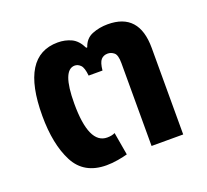

<svg xmlns="http://www.w3.org/2000/svg" viewBox="-90 -573 743 690"><g transform="rotate(-20 281.5 -227.5)"><path d="M208 10Q230 10 252.5 6Q275 2 289 -2L274 -89Q262 -83 244 -83Q174 -83 174 -238Q174 -366 222 -366Q234 -366 244 -356Q254 -346 257 -315H310Q313 -345 322.5 -355.5Q332 -366 348 -366Q361 -366 372 -357Q383 -348 383 -317V0H504V-331Q504 -465 384 -465Q352 -465 324.5 -454Q297 -443 287 -412H283Q268 -443 244.5 -454Q221 -465 193 -465Q51 -465 51 -236Q51 -127 86.5 -58.5Q122 10 208 10Z"/></g></svg>

Font: Noto Sans Thai UI Semi
Style: Regular
Weight: 600
Designer: Monotype Design Team
Foundry: Monotype Imaging Inc.
Version: Version 1.901